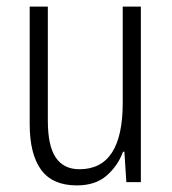

<svg xmlns="http://www.w3.org/2000/svg" viewBox="-20 -552 521 582"><path d="M407 -532V0H363L357 -92H353Q337 -49 303 -19.5Q269 10 213 10Q139 10 104.5 -37.5Q70 -85 70 -176V-532H125V-186Q125 -110 149 -74.5Q173 -39 221 -39Q352 -39 352 -240V-532Z"/></svg>

Font: Noto Sans Myanmar UI Condensed Light
Style: Regular
Weight: 300
Width: 3
Designer: Monotype Design Team
Foundry: Monotype Imaging Inc.
Version: Version 2.103; ttfautohint (v1.8.4.7-5d5b)